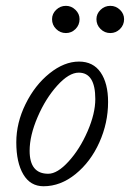

<svg xmlns="http://www.w3.org/2000/svg" viewBox="-20 -628 447 661"><path d="M207 -514.2Q187.5 -514.2 173.3 -528.1Q159.2 -542 159.2 -562Q159.2 -580.6 173.3 -594.2Q187.5 -607.9 207 -607.9Q225.6 -607.9 239.7 -594.2Q253.9 -580.6 253.9 -562Q253.9 -542 240 -528.1Q226.1 -514.2 207 -514.2ZM359.9 -514.2Q340.3 -514.2 326.2 -528.1Q312 -542 312 -562Q312 -580.6 326.2 -594.2Q340.3 -607.9 359.9 -607.9Q378.9 -607.9 393.1 -594.2Q407.2 -580.6 407.2 -562Q407.2 -542 393.1 -528.1Q378.9 -514.2 359.9 -514.2ZM129.9 13.2Q84.5 13.2 60.3 -27.6Q36.1 -68.4 36.1 -138.2Q36.1 -205.1 68.1 -270Q100.1 -335 150.6 -375.5Q201.2 -416 252 -416Q300.8 -416 326.4 -378.7Q352.1 -341.3 352.1 -276.9Q352.1 -204.6 322 -137.7Q292 -70.8 240.2 -28.8Q188.5 13.2 129.9 13.2ZM146 -29.8Q177.7 -29.8 216.3 -72.3Q254.9 -114.7 281.5 -176Q308.1 -237.3 308.1 -287.1Q308.1 -377.9 251 -377.9Q217.3 -377.9 177 -333.3Q136.7 -288.6 109.4 -224.9Q82 -161.1 82 -108.9Q82 -29.8 146 -29.8Z"/></svg>

Font: Junicode SmCond Light
Style: Italic
Weight: 300
Width: 4
Italic angle: -11°
Designer: Peter S. Baker
Version: Version 2.206